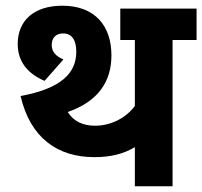

<svg xmlns="http://www.w3.org/2000/svg" viewBox="-20 -652 708 672"><path d="M584 -512H668V-622H401V-512H452V-281C419 -237 366 -212 313 -212C270 -212 238 -227 217 -260C324 -297 370 -367 370 -458C370 -562 312 -632 198 -632C100 -632 42 -581 42 -498C42 -443 70 -397 136 -369L202 -444C175 -455 161 -472 161 -494C161 -520 176 -535 201 -535C232 -535 247 -511 247 -471C247 -396 194 -342 52 -316C86 -169 182 -102 310 -102C367 -102 412 -113 452 -137V0H584Z"/></svg>

Font: Noto Sans Devanagari SemiCondensed
Style: Bold
Weight: 700
Width: 4
Designer: Jelle Bosma - Monotype Design Team
Foundry: Monotype Imaging Inc.
Version: Version 2.004